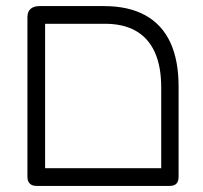

<svg xmlns="http://www.w3.org/2000/svg" viewBox="-20 -600 666 630"><path d="M99 10Q90 10 83.5 6.5Q77 3 73.5 -3.5Q70 -10 70 -19V-544Q70 -562 80.5 -571Q91 -580 110 -580H321Q402 -580 456.5 -550Q511 -520 538.5 -461.5Q566 -403 566 -316V-20Q566 -10 563 -3.5Q560 3 553.5 6.5Q547 10 538 10Q529 10 522.5 7.5Q516 5 512.5 -0.5Q509 -6 509 -13V-313Q509 -382 488 -428.5Q467 -475 426 -498.5Q385 -522 324 -522H128V-20Q128 -10 124.5 -3.5Q121 3 115 6.5Q109 10 99 10ZM99 10 100 -48H536L537 10Z"/></svg>

Font: Fredoka Light
Style: Regular
Weight: 300
Designer: Ben Nathan
Foundry: Milena B. Brandão, Ben Nathan
Version: Version 2.001